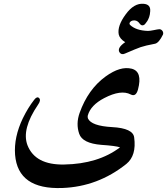

<svg xmlns="http://www.w3.org/2000/svg" viewBox="-20 -770 875 1006"><path d="M665 -275Q614 -302 526 -256Q455 -219 440 -165Q438 -157 441 -149Q459 -110 568 -104Q677 -98 683 -50Q696 45 642 89Q493 208 307 215Q74 224 59 41Q52 -51 100 -151Q127 -206 159 -247Q174 -267 185 -256Q196 -245 179 -221Q92 -93 124 -9Q165 95 316 92Q494 89 609 2Q586 -6 511 -11Q412 -19 395 -69Q377 -121 397 -178Q441 -302 533 -369Q610 -425 670 -410Q728 -395 703 -301Q692 -261 665 -275ZM793 -541Q740 -531 717 -523Q694 -515 634 -489Q616 -481 606 -496Q592 -519 636 -549Q607 -567 602 -590Q594 -634 638 -694Q682 -755 733 -750Q770 -747 767 -711Q766 -693 761.5 -680.5Q757 -668 752 -660Q740 -643 737 -641Q723 -631 712 -646Q701 -662 686 -663Q670 -664 662 -655Q655 -646 662 -639Q693 -610 755 -608Q766 -608 785 -612Q796 -614 803 -615.5Q810 -617 815 -617Q825 -617 832 -607Q837 -598 834 -589Q813 -546 793 -541Z"/></svg>

Font: Amiri
Style: Bold
Weight: 700
Designer: Khaled Hosny
Version: Version 0.113